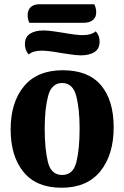

<svg xmlns="http://www.w3.org/2000/svg" viewBox="-20 -860 583 902"><path d="M514 -262Q514 -133 451.5 -55.5Q389 22 269 22Q151 22 90.5 -52Q30 -126 30 -252Q30 -379 92.5 -454.5Q155 -530 275 -530Q395 -530 454.5 -459.5Q514 -389 514 -262ZM354 -257Q354 -349 338 -409.5Q322 -470 272 -470Q222 -470 206 -409Q190 -348 190 -257Q190 -160 205 -99Q220 -38 272 -38Q324 -38 339 -99Q354 -160 354 -257ZM432 -801Q432 -779 416.5 -766Q401 -753 374 -753H118Q110 -767 110 -790Q110 -813 124.5 -826.5Q139 -840 164 -840H423Q432 -822 432 -801ZM448 -665Q448 -631 424 -615.5Q400 -600 360 -600Q339 -600 307.5 -605Q276 -610 267 -611Q206 -622 177 -622Q135 -622 115 -604Q97 -624 97 -652Q97 -686 121 -701.5Q145 -717 185 -717Q206 -717 237.5 -712Q269 -707 277 -706Q339 -695 368 -695Q410 -695 430 -713Q448 -693 448 -665Z"/></svg>

Font: Sansita
Style: Bold
Weight: 700
Designer: Pablo Cosgaya
Foundry: Omnibus-Type
Version: Version 1.006